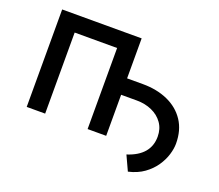

<svg xmlns="http://www.w3.org/2000/svg" viewBox="-115 -708 1153 1010"><g transform="rotate(20 461.5 -203.0)"><path d="M687.9 138.1 649.9 55.8Q772.4 16.7 772.4 -88.1Q772.4 -132.1 749.8 -163.9Q727.3 -195.7 689.1 -212.7Q650.9 -229.8 604.4 -229.8H516.3V0H412.3V-453.8H174.7V0H71.4V-545.5H516.3V-321.7H604.4Q683.6 -321.7 744.9 -294.2Q806.1 -266.7 840.9 -214.3Q875.7 -161.9 875.7 -86.6Q875.7 -58.6 865.4 -24.7Q855.1 9.2 832.7 42.1Q810.4 74.9 774.7 100.7Q739 126.4 687.9 138.1Z"/></g></svg>

Font: Linik Sans Medium
Style: Regular
Weight: 500
Designer: Rasmus Andersson (font), Cristiano Sobral (main changes)
Foundry: rsms
Version: Version 3.018;June 1, 2022;FontCreator 14.0.0.2814 64-bit; t